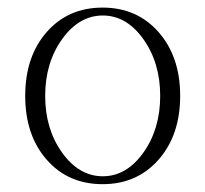

<svg xmlns="http://www.w3.org/2000/svg" viewBox="-20 -466 533 498"><path d="M391.4 -52Q335.4 11.7 246.1 11.7Q156.7 11.7 101.1 -51.8Q45.4 -115.2 45.4 -217.3Q45.4 -319.3 101.1 -382.8Q156.7 -446.3 246.1 -446.3Q335.4 -446.3 391.4 -382.6Q447.3 -318.8 447.3 -217.3Q447.3 -115.7 391.4 -52ZM141.1 -70.1Q185.1 -8.8 246.6 -8.8Q308.1 -8.8 351.8 -70.1Q395.5 -131.3 395.5 -217.3Q395.5 -303.2 351.8 -364.5Q308.1 -425.8 246.6 -425.8Q185.1 -425.8 141.1 -364.5Q97.2 -303.2 97.2 -217.3Q97.2 -131.3 141.1 -70.1Z"/></svg>

Font: Elstob ExtraLight
Style: Regular
Weight: 200
Designer: Peter S. Baker
Version: Version 1.015